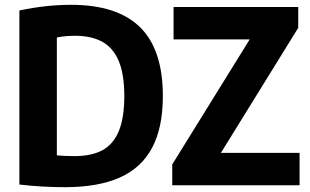

<svg xmlns="http://www.w3.org/2000/svg" viewBox="-20 -769 1287 797"><path d="M60.5 -3V-725.5Q170.5 -749 275.5 -749Q466.5 -749 561.2 -656.2Q656 -563.5 656 -370Q656 -239 611.2 -155.2Q566.5 -71.5 476.8 -31.8Q387 8 249.5 8Q153.5 8 60.5 -3ZM496 -370.5Q496 -461 472.8 -516Q449.5 -571 404.2 -595.8Q359 -620.5 290.5 -620.5Q252 -620.5 216 -613.5V-124Q248 -121 290 -121Q359.5 -121 404.8 -145.2Q450 -169.5 473 -224.5Q496 -279.5 496 -370.5ZM897 -134.5H1223.5V0H695V-86.5L1016.5 -605.5H700.5V-740H1218V-653.5Z"/></svg>

Font: Encode Sans Semi Condensed
Style: Bold
Weight: 700
Width: 4
Designer: Multiple Designers
Foundry: Impallari Type
Version: Version 2.000